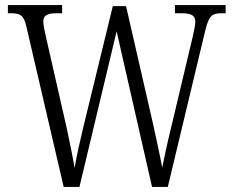

<svg xmlns="http://www.w3.org/2000/svg" viewBox="-20 -734 916 754"><path d="M83 -632 230 0H292L438 -611L577 0H639L787 -618C801 -674 814 -682 852 -682H866V-714H667V-682H691C734 -682 747 -672 747 -648C747 -634 741 -609 735 -582L652 -233C637 -173 626 -120 617 -76C608 -125 596 -178 582 -243L475 -710H423L309 -242C294 -180 282 -128 273 -74C264 -127 255 -169 242 -231L160 -591C155 -616 150 -636 150 -648C150 -671 161 -682 203 -682H224V-714H11V-682H21C59 -682 73 -675 83 -632Z"/></svg>

Font: Noto Serif Hebrew Condensed Light
Style: Regular
Weight: 300
Width: 3
Designer: Monotype Design Team
Foundry: Monotype Imaging Inc.
Version: Version 2.004